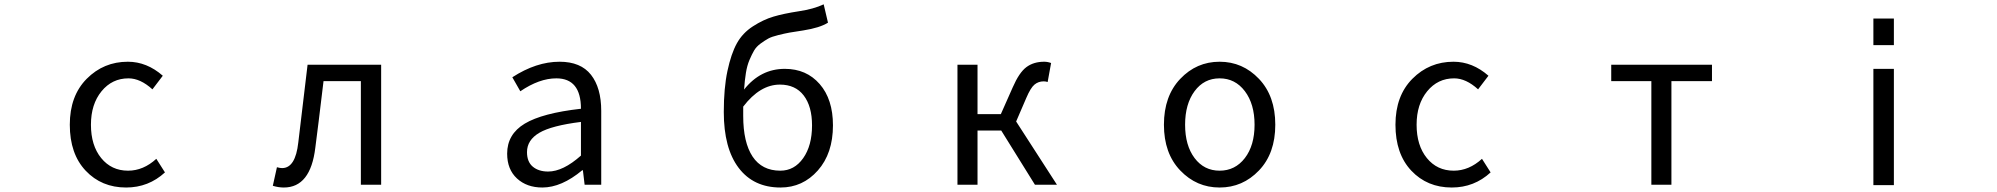

<svg xmlns="http://www.w3.org/2000/svg" viewBox="-20 -836 9040 869"><path d="M550.8 12.7Q439.5 12.7 367.7 -63.5Q295.9 -139.6 295.9 -271.5Q295.9 -402.3 372.6 -479.5Q449.2 -556.6 558.6 -556.6Q644.5 -556.6 716.8 -493.2L669.9 -431.6Q615.2 -481.4 561.5 -481.4Q487.3 -481.4 439.5 -422.9Q391.6 -364.3 391.6 -271.5Q391.6 -177.7 438 -120.6Q484.4 -63.5 559.6 -63.5Q628.9 -63.5 687.5 -117.2L726.6 -55.7Q652.3 12.7 550.8 12.7Z M1264.6 12.7Q1240.2 12.7 1214.8 4.9L1233.4 -79.1Q1247.1 -75.2 1256.8 -75.2Q1317.4 -75.2 1330.1 -191.4Q1347.7 -333 1372.1 -543H1705.1V0H1613.3V-468.8H1444.3Q1418.9 -255.9 1407.2 -168Q1385.7 12.7 1264.6 12.7Z M2434.6 12.7Q2364.3 12.7 2319.8 -28.3Q2275.4 -69.3 2275.4 -140.6Q2275.4 -228.5 2355 -276.4Q2434.6 -324.2 2609.4 -343.8Q2609.4 -481.4 2498 -481.4Q2420.9 -481.4 2335 -422.9L2298.8 -486.3Q2407.2 -556.6 2512.7 -556.6Q2608.4 -556.6 2654.8 -497.6Q2701.2 -438.5 2701.2 -334V0H2626L2618.2 -65.4H2615.2Q2521.5 12.7 2434.6 12.7ZM2460.9 -59.6Q2528.3 -59.6 2609.4 -131.8V-284.2Q2476.6 -267.6 2420.9 -234.9Q2365.2 -202.1 2365.2 -147.5Q2365.2 -103.5 2391.6 -81.5Q2418 -59.6 2460.9 -59.6Z M3511.7 -63.5Q3575.2 -63.5 3615.2 -120.1Q3655.3 -176.8 3655.3 -268.6Q3655.3 -354.5 3617.7 -403.8Q3580.1 -453.1 3509.8 -453.1Q3419.9 -453.1 3343.8 -353.5V-311.5Q3343.8 -191.4 3386.2 -127.4Q3428.7 -63.5 3511.7 -63.5ZM3708 -816.4 3727.5 -733.4Q3690.4 -710 3615.2 -698.2Q3575.2 -692.4 3553.7 -688.5Q3532.2 -684.6 3502.4 -677.2Q3472.7 -669.9 3457.5 -661.6Q3442.4 -653.3 3422.9 -639.2Q3403.3 -625 3393.1 -607.4Q3382.8 -589.8 3372.1 -564.5Q3361.3 -539.1 3356 -505.9Q3350.6 -472.7 3347.7 -430.7Q3421.9 -524.4 3532.2 -524.4Q3629.9 -524.4 3689.9 -455.6Q3750 -386.7 3750 -268.6Q3750 -141.6 3681.6 -64.5Q3613.3 12.7 3512.7 12.7Q3390.6 12.7 3323.2 -76.2Q3255.9 -165 3255.9 -329.1Q3255.9 -437.5 3272.5 -515.1Q3289.1 -592.8 3314.9 -639.6Q3340.8 -686.5 3387.7 -716.8Q3434.6 -747.1 3480.5 -760.7Q3526.4 -774.4 3596.7 -785.2Q3662.1 -794.9 3708 -816.4Z M4579.1 -286.1 4763.7 0H4664.1L4511.7 -245.1H4404.3V0H4313.5V-543H4404.3V-319.3H4509.8L4563.5 -440.4Q4592.8 -507.8 4625.5 -532.2Q4658.2 -556.6 4706.1 -556.6Q4721.7 -556.6 4737.3 -550.8L4721.7 -464.8Q4712.9 -467.8 4704.1 -467.8Q4679.7 -467.8 4662.1 -453.1Q4644.5 -438.5 4625 -392.6Z M5678.2 -64.5Q5604.5 12.7 5500 12.7Q5395.5 12.7 5321.8 -64.5Q5248 -141.6 5248 -271.5Q5248 -401.4 5321.8 -479Q5395.5 -556.6 5500 -556.6Q5604.5 -556.6 5678.2 -479Q5752 -401.4 5752 -271.5Q5752 -141.6 5678.2 -64.5ZM5386.7 -120.6Q5429.7 -63.5 5500 -63.5Q5570.3 -63.5 5614.3 -120.6Q5658.2 -177.7 5658.2 -271.5Q5658.2 -365.2 5614.3 -423.3Q5570.3 -481.4 5500 -481.4Q5429.7 -481.4 5386.7 -423.3Q5343.8 -365.2 5343.8 -271.5Q5343.8 -177.7 5386.7 -120.6Z M6550.8 12.7Q6439.5 12.7 6367.7 -63.5Q6295.9 -139.6 6295.9 -271.5Q6295.9 -402.3 6372.6 -479.5Q6449.2 -556.6 6558.6 -556.6Q6644.5 -556.6 6716.8 -493.2L6669.9 -431.6Q6615.2 -481.4 6561.5 -481.4Q6487.3 -481.4 6439.5 -422.9Q6391.6 -364.3 6391.6 -271.5Q6391.6 -177.7 6438 -120.6Q6484.4 -63.5 6559.6 -63.5Q6628.9 -63.5 6687.5 -117.2L6726.6 -55.7Q6652.3 12.7 6550.8 12.7Z M7454.1 0V-468.8H7272.5V-543H7728.5V-468.8H7544.9V0Z M8459 -631.8V-752H8551.8V-631.8ZM8459 2V-524.4H8551.8V2Z"/></svg>

Font: GenEi Gothic M Regular
Style: Regular
Weight: 400
Designer: o_tamon (Modified); [Source Han Sans]
Ryoko NISHIZUKA  (kana & ideographs); Paul D. Hunt (Latin, Greek & Cyrillic); Wenl
Version: Version 1.1a;Original Version 1.004